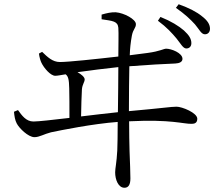

<svg xmlns="http://www.w3.org/2000/svg" viewBox="-20 -820 1040 907"><path d="M726 -722C768 -691 793 -663 814 -638C834 -613 845 -591 860 -591C874 -591 884 -600 884 -616C884 -636 874 -653 849 -676C825 -697 788 -720 738 -740ZM363 -270C364 -322 365 -364 367 -398C369 -422 380 -432 380 -445C380 -456 363 -470 346 -479C402 -487 482 -497 539 -503C539 -452 538 -368 537 -290C486 -285 424 -277 363 -270ZM460 -729C513 -721 536 -720 539 -689C541 -662 539 -608 539 -553C434 -541 303 -527 263 -527C228 -527 204 -551 179 -575L164 -567C166 -550 171 -533 176 -523C188 -498 219 -462 241 -462C252 -462 271 -466 290 -469C303 -459 306 -443 307 -403C308 -379 308 -308 308 -263C230 -254 162 -246 138 -246C103 -246 83 -275 65 -300L46 -292C48 -271 51 -252 59 -237C70 -215 113 -172 143 -172C166 -172 189 -187 221 -195C269 -205 417 -235 536 -244C536 -184 535 -133 534 -109C531 -51 524 -25 524 -6C524 29 539 67 568 67C587 67 596 52 596 23C596 -1 594 -56 592 -106C591 -143 590 -194 590 -247C791 -257 845 -234 886 -235C900 -235 912 -240 912 -259C912 -287 840 -316 814 -316C788 -316 748 -309 589 -295C589 -374 590 -455 591 -507C668 -513 770 -519 808 -520C827 -521 842 -527 842 -542C842 -570 789 -590 765 -590C753 -590 737 -578 678 -570C664 -568 633 -564 593 -559C594 -591 597 -619 603 -652C609 -683 622 -687 622 -706C622 -729 566 -759 527 -762C506 -763 484 -758 460 -751ZM811 -783C855 -752 878 -730 901 -705C922 -680 931 -658 948 -658C963 -658 972 -669 972 -684C972 -704 961 -723 933 -744C910 -763 874 -782 824 -800Z"/></svg>

Font: Noto Serif CJK JP
Style: Regular
Weight: 400
Designer: Ryoko NISHIZUKA 西塚涼子 (kana & ideographs); Frank Grießhammer (Latin, Greek & Cyrillic); Wenlong ZHANG 张文龙 (bopomofo); San
Foundry: Adobe Systems Incorporated
Version: Version 1.000;PS 1;hotconv 16.6.53;makeotf.lib2.5.65590